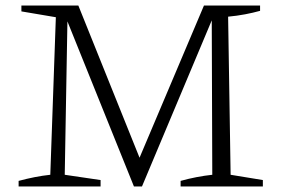

<svg xmlns="http://www.w3.org/2000/svg" viewBox="-20 -671 1014 691"><path d="M810 -42 926 -23V0H630V-20Q659 -28 687.5 -33.5Q716 -39 744 -42L742 -621L751 -619L491 0H462L215 -613L223 -614L213 -42L342 -23V0H47V-20Q77 -28 105 -33.5Q133 -39 161 -42L181 -609L57 -630V-651H262L490 -84H474L714 -651H916V-632Q891 -625 862 -619.5Q833 -614 801 -611Z"/></svg>

Font: Piazzolla Thin ExtraLight
Style: Regular
Weight: 250
Version: Version 2.005